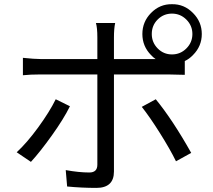

<svg xmlns="http://www.w3.org/2000/svg" viewBox="-20 -874 1040 937"><path d="M671.9 -352.5 740.2 -389.6Q823.2 -288.1 913.1 -127.9L838.9 -86.9Q809.6 -146.5 759.8 -225.6Q710 -304.7 671.9 -352.5ZM800.8 -510.7H536.1V-37.1Q536.1 43 450.2 43Q377.9 43 307.6 36.1L300.8 -43.9Q365.2 -32.2 416 -32.2Q455.1 -32.2 455.1 -70.3V-510.7H176.8Q127.9 -510.7 91.8 -506.8V-591.8Q148.4 -585.9 176.8 -585.9H455.1V-691.4Q455.1 -738.3 448.2 -761.7H542Q536.1 -734.4 536.1 -691.4V-585.9H739.3Q727.5 -593.8 716.8 -605.5Q674.8 -648.4 674.8 -708Q674.8 -767.6 716.8 -810.5Q759.8 -854.5 819.3 -853.5Q878.9 -854.5 921.9 -810.5Q964.8 -767.6 964.8 -708Q964.8 -648.4 921.9 -605.5Q903.3 -585.9 881.8 -576.2V-508.8Q827.1 -510.7 800.8 -510.7ZM252 -389.6 321.3 -355.5Q291 -293.9 233.4 -213.4Q175.8 -132.8 130.9 -84L61.5 -130.9Q111.3 -176.8 166.5 -252.4Q221.7 -328.1 252 -389.6ZM720.7 -708Q720.7 -667 749.5 -637.7Q778.3 -608.4 819.3 -608.4Q860.4 -608.4 889.6 -637.7Q918.9 -667 918.9 -708Q918.9 -749 889.6 -778.3Q860.4 -807.6 819.3 -807.6Q778.3 -807.6 749.5 -778.8Q720.7 -750 720.7 -708Z"/></svg>

Font: Nasu
Style: Regular
Weight: 400
Designer: Ryoko NISHIZUKA (kana &amp; ideographs); Paul D. Hunt (Latin, Greek &amp; Cyrillic); Wenlong ZHANG (bopomofo); Sandoll C
Version: Version 2014.1215